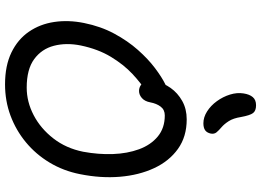

<svg xmlns="http://www.w3.org/2000/svg" viewBox="-157 -869 1036 762"><g transform="rotate(90 361.0 -488.0)"><path d="M314.8 10Q240.6 10 188.4 -15.3Q136.2 -40.6 105.9 -84.7Q75.6 -128.8 67.2 -185.1Q58.8 -241.4 71.2 -303.2Q84.6 -369.8 113.4 -423.3Q142.2 -476.8 178.2 -517.4Q214.2 -558 250.2 -585.1Q286.2 -612.2 314.3 -626Q342.4 -639.8 354.4 -639.8Q364.4 -639.8 372.3 -636.7Q380.2 -633.6 385.4 -620.8Q395.8 -599.4 382 -582Q368.2 -564.6 344 -550.8Q311 -530.6 273.6 -495.7Q236.2 -460.8 205.5 -410Q174.8 -359.2 160.4 -290Q149 -233 161.6 -184.2Q174.2 -135.4 214.6 -105.7Q255 -76 327.8 -76Q384.2 -76 437.1 -103.6Q490 -131.2 529.3 -181.7Q568.6 -232.2 582.2 -300Q593.4 -360.4 591.4 -417.9Q589.4 -475.4 572.3 -521.9Q555.2 -568.4 521.7 -596.2Q488.2 -624 438 -624Q415.6 -624 403.2 -607.6Q390.8 -591.2 386.2 -566.4Q382.2 -544.6 369.2 -533.2Q356.2 -521.8 341 -521.8Q328.4 -521.8 318 -528.9Q307.6 -536 302.8 -550.5Q298 -565 302.2 -585.2Q309 -618.8 329 -647.1Q349 -675.4 380.7 -693.2Q412.4 -711 453.8 -711Q522.4 -711 571 -676.2Q619.6 -641.4 647.4 -581.5Q675.2 -521.6 681.5 -445.9Q687.8 -370.2 671.2 -287.6Q658.2 -221.6 625.3 -166.9Q592.4 -112.2 544.6 -72.7Q496.8 -33.2 438.6 -11.6Q380.4 10 314.8 10ZM469.2 -777.2Q445.4 -777.2 422.3 -791.8Q399.2 -806.4 381.6 -830.6Q364 -854.8 355.3 -882.8Q346.6 -910.8 350.8 -936.8Q354.4 -960.2 365.4 -973.2Q376.4 -986.2 397.8 -986.2Q419.6 -986.2 428.7 -974.3Q437.8 -962.4 444.4 -926.4Q449.2 -896 460.8 -877.9Q472.4 -859.8 484.9 -849.2Q497.4 -838.6 505 -829.5Q512.6 -820.4 510.2 -806.8Q506.8 -791 496.9 -784.1Q487 -777.2 469.2 -777.2Z"/></g></svg>

Font: Shantell Sans Light
Style: Italic
Weight: 300
Italic angle: -11°
Designer: Stephen Nixon, Anya Danilova, Shantell Martin
Foundry: Arrow Type
Version: Version 1.008;[ac192a2d6]